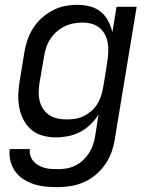

<svg xmlns="http://www.w3.org/2000/svg" viewBox="-20 -558 640 791"><path d="M217 213Q192 213 167 210.5Q142 208 119 200.5Q96 193 76 180Q56 167 42.5 148Q29 129 23 105Q17 81 20 56H103Q101 70 105 83Q109 96 117.5 106Q126 116 137.5 122.5Q149 129 162 133Q175 137 189 138Q203 139 217 139Q235 139 253.5 136Q272 133 289.5 124.5Q307 116 321.5 102.5Q336 89 346.5 73Q357 57 363 39Q369 21 372 3L386 -86Q372 -64 352.5 -45Q333 -26 309.5 -14Q286 -2 260.5 3Q235 8 210 8Q210 8 210 8Q210 8 210 8Q182 8 155 0.5Q128 -7 108 -24.5Q88 -42 76 -66Q64 -90 59 -117Q54 -144 55.5 -172.5Q57 -201 62 -230L80 -340Q84 -366 92.5 -391.5Q101 -417 115.5 -440.5Q130 -464 151 -483Q172 -502 196.5 -515Q221 -528 247 -533Q273 -538 299 -538Q326 -538 351 -531.5Q376 -525 395 -509.5Q414 -494 425.5 -472Q437 -450 443 -425L460 -530H543L453 15Q449 42 439.5 68.5Q430 95 413.5 119Q397 143 374.5 162Q352 181 325.5 192.5Q299 204 271.5 208.5Q244 213 217 213ZM254 -66Q272 -66 289 -68.5Q306 -71 323 -79Q340 -87 354.5 -99Q369 -111 379 -126.5Q389 -142 395 -159Q401 -176 404 -193Q409 -221 413.5 -248.5Q418 -276 422 -303Q425 -323 426 -342.5Q427 -362 424 -380.5Q421 -399 412.5 -415.5Q404 -432 390 -443.5Q376 -455 357.5 -460Q339 -465 320 -465Q301 -465 282.5 -461.5Q264 -458 246.5 -449.5Q229 -441 214 -428Q199 -415 188 -398.5Q177 -382 171 -364Q165 -346 162 -328L143 -218Q140 -199 139.5 -179.5Q139 -160 143.5 -142Q148 -124 158 -109Q168 -94 183 -84Q198 -74 216.5 -70Q235 -66 254 -66Z"/></svg>

Font: Iosevka Curly Extended
Style: Italic
Weight: 400
Width: 7
Italic angle: -9°
Monospace: yes
Designer: Belleve Invis
Foundry: Belleve Invis
Version: Version 11.1.0; ttfautohint (v1.8.3)